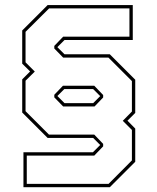

<svg xmlns="http://www.w3.org/2000/svg" viewBox="-20 -664 638 778"><path d="M75 94.5V-47H356.5L386 -76.5L357.5 -105H173L70 -208V-342.5L102 -374.5L70 -406V-540.5L173 -643.5H518V-502H241.5L212.5 -473L241.5 -444H425L528 -341V-206.5L496.5 -175L528 -143V-8.5L425 94.5ZM88.5 81H420L514.5 -14V-137.5L477.5 -174.5L514.5 -212V-335.5L419.5 -430.5H236L200 -467.5V-478L236 -515.5H504.5V-630H179L83.5 -535V-411.5L121 -374L83.5 -337V-213.5L178.5 -118.5H362L398 -81V-71L362 -33.5H88.5ZM236 -232.5 200 -269.5V-280L235 -316.5H362L398 -279V-269L363 -232.5ZM241.5 -246H357.5L386 -274.5L357.5 -303H240.5L212.5 -275Z"/></svg>

Font: Tourney Expanded Thin
Style: Regular
Weight: 100
Width: 7
Designer: Tyler Finck
Foundry: Etcetera Type Co
Version: Version 1.010; ttfautohint (v1.8.3)